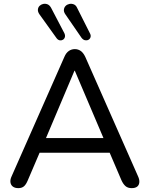

<svg xmlns="http://www.w3.org/2000/svg" viewBox="-20 -966 773 993"><path d="M75 7Q57 7 46.5 -1Q36 -9 34 -23Q32 -37 40 -54L313 -672Q322 -693 336 -702.5Q350 -712 367 -712Q384 -712 397.5 -702.5Q411 -693 421 -672L694 -54Q702 -37 700.5 -22.5Q699 -8 689 -0.5Q679 7 661 7Q641 7 629 -3.5Q617 -14 608 -34L537 -200L580 -176H152L195 -200L124 -34Q115 -12 104 -2.5Q93 7 75 7ZM365 -600 209 -231 185 -252H547L524 -231L367 -600ZM402 -770 318 -892Q309 -905 310.5 -916.5Q312 -928 319.5 -935.5Q327 -943 338.5 -945.5Q350 -948 361.5 -943.5Q373 -939 379 -925L446 -792Q451 -782 448 -773Q445 -764 437 -760Q429 -756 419.5 -758Q410 -760 402 -770ZM273 -768 184 -892Q175 -905 176 -916.5Q177 -928 184.5 -935.5Q192 -943 203 -945.5Q214 -948 225 -944Q236 -940 244 -926L313 -794Q318 -783 315.5 -774Q313 -765 305.5 -760.5Q298 -756 289 -757.5Q280 -759 273 -768Z"/></svg>

Font: Nunito ExtraLight Medium
Style: Regular
Weight: 500
Version: Version 3.602